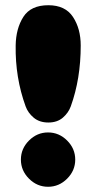

<svg xmlns="http://www.w3.org/2000/svg" viewBox="-20 -720 369 735"><path d="M165 -700Q230 -700 259.5 -655Q289 -610 289 -546Q289 -418 251 -313Q242 -288 220.5 -269.5Q199 -251 165 -251Q131 -251 109 -269.5Q87 -288 78 -313Q38 -423 40 -546Q41 -611 69.5 -655.5Q98 -700 165 -700ZM237 -36Q206 -5 164 -5Q122 -5 91 -36Q60 -67 60 -109Q60 -151 91 -182Q122 -213 164 -213Q206 -213 237 -182Q268 -151 268 -109Q268 -67 237 -36Z"/></svg>

Font: Cherry Bomb
Style: Regular
Weight: 400
Designer: satsuyako
Foundry: satsuyako
Version: Version 4.0